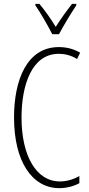

<svg xmlns="http://www.w3.org/2000/svg" viewBox="-20 -1035 461 999"><path d="M252 -857H287C312 -904 348 -964 377 -1007V-1015H355C321 -971 297 -938 270 -895C245 -937 211 -984 185 -1015H164V-1007C188 -973 227 -906 252 -857ZM286 -755C315 -755 349 -748 381 -728L397 -761C362 -781 326 -790 286 -790C119 -790 53 -617 53 -424C53 -196 146 -56 289 -56C328 -56 366 -67 393 -82V-119C370 -106 335 -91 291 -91C169 -91 92 -224 92 -423C92 -592 145 -755 286 -755Z"/></svg>

Font: Noto Sans Malayalam UI ExtraCondensed ExtraLight
Style: Regular
Weight: 200
Width: 2
Designer: Jelle Bosma - Monotype Design Team
Foundry: Monotype Imaging Inc.
Version: Version 2.104